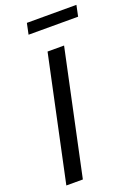

<svg xmlns="http://www.w3.org/2000/svg" viewBox="-164 -948 731 1016"><g transform="rotate(-20 201.5 -440.0)"><path d="M26 0ZM26 0 175 -700H268L119 0ZM403 -880 390 -818H111L124 -880Z"/></g></svg>

Font: Rosa Sans
Style: Italic
Weight: 400
Italic angle: -12°
Designer: Pentagram / MCKL
Foundry: Pentagram / MCKL
Version: Version 1.005;September 16, 2019;FontCreator 11.5.0.2425 64-